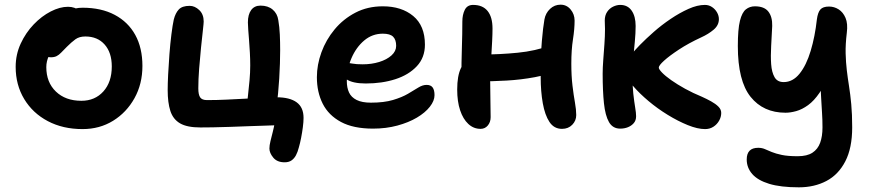

<svg xmlns="http://www.w3.org/2000/svg" viewBox="-20 -540 3724 821"><path d="M333 12Q249 12 184.5 -22Q120 -56 83.5 -116.5Q47 -177 47 -254Q47 -307 68.5 -353.5Q90 -400 124 -435.5Q158 -471 197 -491Q236 -511 271 -511Q286 -511 298.5 -506.5Q311 -502 319 -492Q327 -482 327 -465Q327 -435 314.5 -411.5Q302 -388 263 -373Q238 -360 219 -342Q200 -324 189 -301Q178 -278 178 -253Q178 -188 219 -148.5Q260 -109 328 -109Q386 -109 422 -149Q458 -189 458 -256Q458 -315 427.5 -349.5Q397 -384 345 -384Q319 -384 302.5 -372Q286 -360 266 -340Q251 -325 241.5 -315Q232 -305 222 -300Q212 -295 197 -295Q181 -295 169 -307Q157 -319 157 -352Q157 -379 172 -406.5Q187 -434 212.5 -456.5Q238 -479 269 -493Q300 -507 333 -507Q413 -507 470.5 -476.5Q528 -446 558.5 -390.5Q589 -335 589 -258Q589 -181 555 -120Q521 -59 463.5 -23.5Q406 12 333 12Z M1197 154Q1165 154 1148.5 134Q1132 114 1132 95Q1132 82 1136.5 63.5Q1141 45 1146.5 23.5Q1152 2 1155 -17L1176 -5Q1156 -4 1121.5 -3Q1087 -2 1046 -0.5Q1005 1 964.5 2.5Q924 4 890 4.5Q856 5 837 5Q780 5 750 -12.5Q720 -30 708.5 -65.5Q697 -101 697 -155Q697 -181 699 -222Q701 -263 704.5 -308.5Q708 -354 713 -393.5Q718 -433 723 -456Q730 -484 744.5 -499.5Q759 -515 791 -515Q813 -515 832 -497Q851 -479 851 -448Q851 -441 847.5 -410Q844 -379 839.5 -335.5Q835 -292 831.5 -246Q828 -200 828 -162Q828 -135 836 -123.5Q844 -112 865 -112Q907 -112 948.5 -114Q990 -116 1028.5 -118Q1067 -120 1101.5 -122Q1136 -124 1163 -124Q1219 -124 1248.5 -102.5Q1278 -81 1278 -36Q1278 -19 1275 4Q1272 27 1267.5 50Q1263 73 1258 90Q1253 110 1245.5 124Q1238 138 1226.5 146Q1215 154 1197 154ZM1036 -84Q1037 -103 1040.5 -133Q1044 -163 1047 -196.5Q1050 -230 1050 -260Q1050 -287 1048.5 -314.5Q1047 -342 1045 -367.5Q1043 -393 1041.5 -413Q1040 -433 1040 -444Q1040 -478 1054 -497Q1068 -516 1094 -516Q1126 -516 1146 -499Q1166 -482 1170 -454Q1175 -425 1176.5 -392.5Q1178 -360 1178 -326Q1178 -300 1177 -268.5Q1176 -237 1174 -204Q1172 -171 1169 -140.5Q1166 -110 1163 -87Z M1575 10Q1491 10 1438 -18.5Q1385 -47 1360 -96.5Q1335 -146 1335 -210Q1335 -263 1354.5 -316.5Q1374 -370 1411 -414.5Q1448 -459 1500 -486Q1552 -513 1617 -513Q1697 -513 1747 -471.5Q1797 -430 1797 -349Q1797 -294 1762.5 -257Q1728 -220 1671 -201.5Q1614 -183 1544 -183Q1488 -183 1460.5 -201.5Q1433 -220 1433 -244Q1433 -258 1439.5 -264.5Q1446 -271 1461 -271Q1472 -271 1487.5 -268Q1503 -265 1531 -265Q1569 -265 1601.5 -275Q1634 -285 1654 -303Q1674 -321 1674 -344Q1674 -370 1661 -383Q1648 -396 1617 -396Q1572 -396 1537.5 -367Q1503 -338 1483 -291.5Q1463 -245 1463 -193Q1463 -165 1472.5 -144.5Q1482 -124 1505 -112.5Q1528 -101 1566 -101Q1622 -101 1660.5 -112.5Q1699 -124 1724.5 -139Q1750 -154 1768.5 -165.5Q1787 -177 1804 -177Q1822 -177 1830 -166Q1838 -155 1838 -133Q1838 -109 1818 -83.5Q1798 -58 1762.5 -37Q1727 -16 1679 -3Q1631 10 1575 10Z M2035 11Q2005 11 1982.5 -10Q1960 -31 1947.5 -68.5Q1935 -106 1935 -157Q1935 -216 1951 -249Q1967 -282 1987 -294Q1997 -302 2011.5 -304.5Q2026 -307 2044 -307Q2117 -307 2193.5 -314.5Q2270 -322 2334 -346L2376 -243Q2326 -221 2267 -210Q2208 -199 2146.5 -195.5Q2085 -192 2027 -192L1953 -213Q1953 -272 1955 -334Q1957 -396 1957 -448Q1957 -477 1967.5 -498Q1978 -519 2003 -519Q2044 -519 2065 -493Q2086 -467 2086 -418Q2086 -395 2084.5 -365Q2083 -335 2081 -303Q2079 -271 2077.5 -242.5Q2076 -214 2076 -195Q2076 -152 2077 -114Q2078 -76 2078 -39Q2078 -18 2066 -3.5Q2054 11 2035 11ZM2383 11Q2349 11 2329.5 -18.5Q2310 -48 2301 -98.5Q2292 -149 2292 -210Q2292 -306 2297 -364.5Q2302 -423 2308 -457Q2313 -484 2332 -502Q2351 -520 2377 -520Q2403 -520 2420 -499.5Q2437 -479 2437 -452Q2437 -416 2430 -371.5Q2423 -327 2423 -268Q2423 -215 2428 -173.5Q2433 -132 2438.5 -101.5Q2444 -71 2444 -48Q2444 -24 2427 -6.5Q2410 11 2383 11Z M2995 12Q2963 12 2921 -5Q2879 -22 2835 -49Q2791 -76 2753 -108Q2715 -140 2690 -169Q2673 -187 2663.5 -206.5Q2654 -226 2654 -245Q2654 -261 2660 -276.5Q2666 -292 2681 -308Q2691 -322 2716.5 -348Q2742 -374 2775.5 -403.5Q2809 -433 2847.5 -459Q2886 -485 2924 -502Q2962 -519 2994 -519Q3011 -519 3024.5 -510Q3038 -501 3046 -487Q3054 -473 3054 -458Q3054 -432 3031.5 -413Q3009 -394 2978 -380Q2924 -355 2883 -328Q2842 -301 2819.5 -280.5Q2797 -260 2797 -251Q2797 -244 2811 -229.5Q2825 -215 2850.5 -197Q2876 -179 2909.5 -160.5Q2943 -142 2982 -126Q3002 -117 3021 -106.5Q3040 -96 3052 -84Q3064 -72 3064 -57Q3064 -40 3055 -24Q3046 -8 3030.5 2Q3015 12 2995 12ZM2632 10Q2600 10 2584 -18Q2568 -46 2562.5 -98.5Q2557 -151 2557 -225Q2557 -250 2559.5 -283Q2562 -316 2564.5 -351Q2567 -386 2567 -416Q2567 -424 2566.5 -433.5Q2566 -443 2566 -452Q2566 -474 2576 -489Q2586 -504 2601.5 -511.5Q2617 -519 2632 -519Q2664 -519 2681 -494.5Q2698 -470 2698 -429Q2698 -398 2694.5 -361.5Q2691 -325 2687.5 -289Q2684 -253 2684 -225Q2684 -175 2688 -139.5Q2692 -104 2696 -80.5Q2700 -57 2700 -43Q2700 -25 2690 -13.5Q2680 -2 2665 4Q2650 10 2632 10Z M3396 261Q3318 261 3269 246Q3220 231 3196.5 204Q3173 177 3173 142Q3173 92 3222 92Q3238 92 3250.5 97.5Q3263 103 3280 110Q3297 117 3323 122.5Q3349 128 3391 128Q3431 128 3454 113Q3477 98 3487 70.5Q3497 43 3497 5Q3497 -29 3495 -58Q3493 -87 3491.5 -117Q3490 -147 3488 -182.5Q3486 -218 3486 -264L3528 -231Q3508 -178 3484.5 -143.5Q3461 -109 3435.5 -90.5Q3410 -72 3385 -65Q3360 -58 3339 -58Q3244 -58 3189.5 -126Q3135 -194 3135 -343Q3135 -415 3144 -451Q3153 -487 3169.5 -500Q3186 -513 3208 -513Q3248 -513 3265.5 -490.5Q3283 -468 3282 -429Q3280 -386 3277.5 -343Q3275 -300 3277.5 -265.5Q3280 -231 3292 -210Q3304 -189 3331 -189Q3370 -189 3399 -225Q3428 -261 3446.5 -322.5Q3465 -384 3473 -457Q3477 -487 3488 -499.5Q3499 -512 3525 -512Q3547 -512 3566 -500Q3585 -488 3595.5 -463.5Q3606 -439 3601 -400Q3595 -350 3596 -311.5Q3597 -273 3601 -239.5Q3605 -206 3610.5 -171.5Q3616 -137 3620 -94.5Q3624 -52 3624 5Q3624 93 3594.5 150Q3565 207 3513.5 234Q3462 261 3396 261Z"/></svg>

Font: Shantell Sans SemiBold
Style: Regular
Weight: 600
Designer: Stephen Nixon, Anya Danilova, Shantell Martin
Foundry: Arrow Type
Version: Version 1.011;[c5ecc13dd]